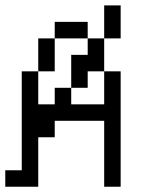

<svg xmlns="http://www.w3.org/2000/svg" viewBox="-20 -708 540 728"><path d="M62.5 -62.5H0V0H125V-187.5H187.5V-250H375Q375 -250 375 0H437.5V-437.5H375Q375 -437.5 375 -312.5H250V-375H187.5V-312.5H125Q125 -312.5 125 -437.5H62.5Q62.5 -437.5 62.5 -62.5ZM250 -375H312.5V-437.5H375Q375 -437.5 375 -562.5H312.5V-500H250Q250 -500 250 -375ZM125 -437.5H187.5Q187.5 -437.5 187.5 -562.5H125Q125 -562.5 125 -437.5ZM187.5 -562.5H312.5V-625H187.5ZM375 -562.5H437.5Q437.5 -562.5 437.5 -687.5H375Q375 -687.5 375 -562.5Z"/></svg>

Font: Unifont
Style: Regular
Weight: 500
Version: Version 15.1.04